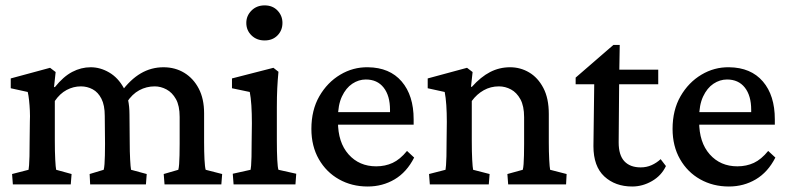

<svg xmlns="http://www.w3.org/2000/svg" viewBox="-20 -678 2902 706"><path d="M27.3 0 24.4 -38.1 85 -53.7Q85.9 -58.6 86.9 -70.3Q87.9 -82 88.4 -103Q88.9 -124 88.9 -155.3L89.8 -230.5Q90.8 -251 89.8 -271Q88.9 -291 86.9 -309.1Q85 -327.1 82 -339.8L19.5 -353.5V-389.6L164.1 -428.7L184.6 -413.1L178.7 -358.4L181.6 -357.4Q212.9 -396.5 245.6 -413.6Q278.3 -430.7 313.5 -430.7Q348.6 -430.7 381.3 -411.6Q414.1 -392.6 435.1 -354.5Q456.1 -316.4 456.1 -256.8L457 -154.3Q457 -120.1 458.5 -91.8Q460 -63.5 461.9 -53.7L519.5 -38.1L516.6 0H311.5L309.6 -38.1L361.3 -53.7Q363.3 -61.5 364.3 -74.7Q365.2 -87.9 365.7 -106.9Q366.2 -126 366.2 -149.4L365.2 -252Q365.2 -291 353 -314.9Q340.8 -338.9 320.8 -349.6Q300.8 -360.4 277.3 -360.4Q250 -360.4 225.1 -347.2Q200.2 -334 181.6 -306.6V-160.2Q181.6 -120.1 183.1 -91.3Q184.6 -62.5 186.5 -53.7L243.2 -38.1L240.2 0ZM585 0 582 -38.1 635.7 -53.7Q637.7 -61.5 638.7 -74.7Q639.6 -87.9 640.1 -106.9Q640.6 -126 640.6 -149.4V-248Q640.6 -289.1 627 -313.5Q613.3 -337.9 592.3 -349.1Q571.3 -360.4 548.8 -360.4Q518.6 -360.4 492.2 -346.2Q465.8 -332 446.3 -301.8L424.8 -338.9Q459 -385.7 497.6 -408.2Q536.1 -430.7 581.1 -430.7Q624 -430.7 657.7 -410.2Q691.4 -389.6 710.9 -352.1Q730.5 -314.5 730.5 -261.7V-154.3Q730.5 -120.1 731.9 -91.8Q733.4 -63.5 736.3 -53.7L796.9 -38.1L793.9 0Z M838.9 0 835.9 -39.1 901.4 -53.7Q902.3 -57.6 903.3 -68.8Q904.3 -80.1 904.8 -101.1Q905.3 -122.1 905.3 -155.3L906.2 -224.6Q906.2 -260.7 904.3 -290.5Q902.3 -320.3 898.4 -339.8L833 -353.5V-389.6L985.4 -428.7L1003.9 -414.1Q1001 -383.8 999.5 -353.5Q998 -323.2 998 -283.2V-160.2Q998 -120.1 999.5 -90.8Q1001 -61.5 1003.9 -53.7L1069.3 -39.1L1066.4 0ZM953.1 -529.3Q923.8 -529.3 904.8 -547.9Q885.7 -566.4 885.7 -593.8Q885.7 -620.1 904.8 -639.2Q923.8 -658.2 953.1 -658.2Q982.4 -658.2 1000.5 -639.2Q1018.6 -620.1 1018.6 -593.8Q1018.6 -566.4 1000.5 -547.9Q982.4 -529.3 953.1 -529.3Z M1332 7.8Q1273.4 7.8 1226.6 -18.6Q1179.7 -44.9 1152.3 -92.8Q1125 -140.6 1125 -204.1Q1125 -273.4 1154.3 -324.2Q1183.6 -375 1231 -403.3Q1278.3 -431.6 1333 -430.7Q1413.1 -429.7 1457 -378.4Q1501 -327.1 1501 -239.3V-219.7H1206.1V-265.6H1426.8L1414.1 -249V-274.4Q1414.1 -326.2 1390.6 -356Q1367.2 -385.7 1325.2 -385.7Q1298.8 -385.7 1275.4 -370.1Q1252 -354.5 1237.3 -323.2Q1222.7 -292 1222.7 -245.1V-230.5Q1222.7 -154.3 1261.7 -110.4Q1300.8 -66.4 1363.3 -66.4Q1396.5 -66.4 1423.8 -79.1Q1451.2 -91.8 1476.6 -123L1502.9 -98.6Q1475.6 -44.9 1431.2 -18.6Q1386.7 7.8 1332 7.8Z M1560.5 0 1557.6 -38.1 1618.2 -53.7Q1619.1 -58.6 1620.1 -70.8Q1621.1 -83 1621.6 -103.5Q1622.1 -124 1622.1 -155.3L1623 -230.5Q1623 -262.7 1621.1 -291.5Q1619.1 -320.3 1615.2 -339.8L1552.7 -353.5V-389.6L1697.3 -428.7L1717.8 -413.1L1711.9 -359.4L1714.8 -358.4Q1748 -395.5 1782.2 -413.1Q1816.4 -430.7 1855.5 -430.7Q1893.6 -430.7 1925.8 -411.6Q1958 -392.6 1978 -354.5Q1998 -316.4 1998 -258.8V-154.3Q1998 -120.1 1999.5 -91.3Q2001 -62.5 2002.9 -53.7L2063.5 -38.1L2061.5 0H1848.6L1845.7 -38.1L1902.3 -53.7Q1904.3 -61.5 1905.3 -74.7Q1906.2 -87.9 1906.7 -106.9Q1907.2 -126 1907.2 -149.4V-247.1Q1907.2 -288.1 1893.6 -313Q1879.9 -337.9 1858.9 -349.1Q1837.9 -360.4 1814.5 -360.4Q1784.2 -360.4 1758.8 -346.2Q1733.4 -332 1714.8 -306.6V-160.2Q1714.8 -119.1 1716.3 -90.8Q1717.8 -62.5 1719.7 -53.7L1780.3 -38.1L1777.3 0Z M2428.7 -67.4Q2412.1 -32.2 2377.4 -12.2Q2342.8 7.8 2304.7 7.8Q2242.2 7.8 2202.1 -29.3Q2162.1 -66.4 2162.1 -140.6L2165 -368.2H2096.7V-392.6L2235.4 -512.7H2258.8L2256.8 -392.6L2254.9 -154.3Q2254.9 -107.4 2275.9 -85Q2296.9 -62.5 2335.9 -62.5Q2357.4 -62.5 2376 -70.8Q2394.5 -79.1 2409.2 -92.8ZM2213.9 -368.2V-421.9H2400.4V-368.2Z M2660.2 7.8Q2601.6 7.8 2554.7 -18.6Q2507.8 -44.9 2480.5 -92.8Q2453.1 -140.6 2453.1 -204.1Q2453.1 -273.4 2482.4 -324.2Q2511.7 -375 2559.1 -403.3Q2606.4 -431.6 2661.1 -430.7Q2741.2 -429.7 2785.2 -378.4Q2829.1 -327.1 2829.1 -239.3V-219.7H2534.2V-265.6H2754.9L2742.2 -249V-274.4Q2742.2 -326.2 2718.8 -356Q2695.3 -385.7 2653.3 -385.7Q2627 -385.7 2603.5 -370.1Q2580.1 -354.5 2565.4 -323.2Q2550.8 -292 2550.8 -245.1V-230.5Q2550.8 -154.3 2589.8 -110.4Q2628.9 -66.4 2691.4 -66.4Q2724.6 -66.4 2752 -79.1Q2779.3 -91.8 2804.7 -123L2831.1 -98.6Q2803.7 -44.9 2759.3 -18.6Q2714.8 7.8 2660.2 7.8Z"/></svg>

Font: Crimson Pro ExtraLight Medium
Style: Regular
Weight: 500
Version: Version 1.002